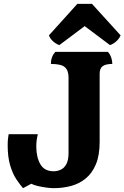

<svg xmlns="http://www.w3.org/2000/svg" viewBox="-20 -967 648 1000"><path d="M100 13Q84 -5 65 -33.5Q46 -62 33 -105.5Q20 -149 20 -210Q20 -230 21.5 -243.5Q23 -257 25 -268H177Q173 -252 171 -236.5Q169 -221 169 -204Q169 -149 190 -112Q211 -75 260 -75Q278 -75 296 -83Q314 -91 325.5 -112Q337 -133 337 -170V-564Q337 -600 318 -617Q299 -634 245 -634Q245 -671 268 -697H542Q553 -685 559 -668Q565 -651 565 -634Q531 -634 515 -622.5Q499 -611 499 -583V-228Q499 -158 479.5 -111.5Q460 -65 426.5 -37.5Q393 -10 350 1.5Q307 13 260 13Q244 13 221.5 10Q199 7 177.5 2Q156 -3 143 -10ZM289 -732Q270 -739 255 -753Q240 -767 235 -783L383 -947H459L608 -783Q602 -767 587 -753Q572 -739 553 -732L421 -831Z"/></svg>

Font: Calistoga
Style: Regular
Weight: 400
Designer: Yvonne Schuttler, Eben Sorkin
Foundry: www.sorkintype.com
Version: Version 1.010; ttfautohint (v1.8.4.7-5d5b)